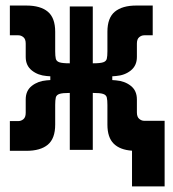

<svg xmlns="http://www.w3.org/2000/svg" viewBox="-20 -541 626 693"><path d="M15.6 3.4V-104H46.4Q56.2 -104 64.5 -110.8Q72.8 -117.7 72.8 -133.8V-182.1Q72.8 -213.9 95 -231.2Q117.2 -248.5 148.4 -251L161.6 -252V-265.6L148.4 -266.6Q117.2 -269 95 -286.6Q72.8 -304.2 72.8 -335.4V-383.8Q72.8 -399.9 64.5 -406.7Q56.2 -413.6 46.4 -413.6H15.6V-521H75.2Q126 -521 152.6 -498.8Q179.2 -476.6 179.2 -426.3V-356.9V-356Q179.2 -338.4 181.4 -329.1Q183.6 -319.8 194.3 -316.2Q205.1 -312.5 231 -312.5H231.9V-517.6H314.9V-312.5H315.9Q341.8 -312.5 352.5 -316.2Q363.3 -319.8 365.5 -329.1Q367.7 -338.4 367.7 -356V-356.9V-426.3Q367.7 -476.6 394.5 -498.8Q421.4 -521 471.7 -521H531.2V-413.6H500.5Q490.7 -413.6 482.4 -406.7Q474.1 -399.9 474.1 -383.8V-335.4Q474.1 -304.2 452.1 -286.6Q430.2 -269 398.4 -266.6L385.3 -265.6V-252L398.4 -251Q430.2 -248.5 452.1 -231.2Q474.1 -213.9 474.1 -182.1V-135.3Q474.1 -119.1 482.4 -112.1Q490.7 -105 500.5 -105H574.2V131.8H456.5V2.9Q413.1 0 390.4 -22.5Q367.7 -44.9 367.7 -91.3V-161.1V-162.1Q367.7 -179.7 365.5 -189Q363.3 -198.2 352.5 -201.9Q341.8 -205.6 315.9 -205.6H314.9V0H231.9V-205.6H231Q205.1 -205.6 194.3 -201.9Q183.6 -198.2 181.4 -189Q179.2 -179.7 179.2 -162.1Q179.2 -161.6 179.2 -161.1V-91.3Q179.2 -41 152.6 -18.8Q126 3.4 75.2 3.4Z"/></svg>

Font: Cascadia Mono NF SemiBold
Style: Regular
Weight: 600
Monospace: yes
Designer: Aaron Bell
Foundry: Saja Typeworks
Version: Version 2404.023; ttfautohint (v1.8.4)